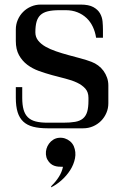

<svg xmlns="http://www.w3.org/2000/svg" viewBox="-20 -558 540 835"><path d="M157.2 -538.1H330.1Q366.2 -538.1 386 -527.1Q405.8 -516.1 415 -499.8Q424.3 -483.4 426 -464.6Q427.7 -445.8 427.7 -429.7V-394H397.9Q394 -419.9 383.5 -441.9Q373 -463.9 356.2 -479.7Q339.4 -495.6 316.7 -504.6Q293.9 -513.7 266.1 -513.7H238.3Q208 -513.7 188 -508.8Q168 -503.9 156 -492.7Q144 -481.4 138.9 -463.1Q133.8 -444.8 133.8 -417.5Q133.8 -397 145.8 -381.8Q157.7 -366.7 177.7 -355.2Q197.8 -343.8 223.4 -335Q249 -326.2 276.1 -318.8Q303.2 -311.5 329.6 -304.4Q356 -297.4 377.9 -289.1Q393.6 -283.2 407 -273.2Q420.4 -263.2 430.2 -249.8Q439.9 -236.3 445.6 -220.2Q451.2 -204.1 451.2 -186.5V-108.9Q451.2 -86.4 442.6 -66.7Q434.1 -46.9 419.2 -32Q404.3 -17.1 384.3 -8.5Q364.3 0 341.8 0H187Q150.4 0 124 -6.8Q97.7 -13.7 81.1 -29.3Q64.5 -44.9 56.6 -70.3Q48.8 -95.7 48.8 -132.3V-179.2H76.7V-132.3Q76.7 -102.1 82.5 -81.3Q88.4 -60.5 101.3 -47.9Q114.3 -35.2 135.3 -29.8Q156.2 -24.4 187 -24.4H254.9Q285.6 -24.4 306.6 -28.1Q327.6 -31.7 340.6 -42.5Q353.5 -53.2 359.1 -71.8Q364.7 -90.3 364.7 -120.6V-132.8Q364.7 -157.2 351.1 -172.6Q337.4 -188 315.2 -198.5Q293 -209 264.6 -216.1Q236.3 -223.1 206.8 -231.2Q177.2 -239.3 148.9 -249.5Q120.6 -259.8 98.4 -276.6Q76.2 -293.5 62.5 -318.4Q48.8 -343.3 48.8 -379.9V-429.7Q48.8 -452.1 57.4 -471.9Q65.9 -491.7 80.6 -506.3Q95.2 -521 115 -529.5Q134.8 -538.1 157.2 -538.1ZM206.5 247.6Q222.7 231.9 235.8 211.4Q249 190.9 253.9 167.5Q243.7 167.5 234.1 166.7Q224.6 166 215.8 162.8Q207 159.7 199.7 153.3Q192.4 147 186.5 136.7Q180.7 126.5 179.7 113.8Q178.7 101.1 182.1 89.1Q185.5 77.1 193.1 66.7Q200.7 56.2 211.9 49.3Q223.1 42.5 236.3 41.3Q249.5 40 262 43.9Q274.4 47.9 284.7 56.4Q294.9 64.9 300.8 77.6Q311.5 103 306.2 130.4Q300.8 157.7 285.2 182.1Q269.5 206.5 247.1 226.3Q224.6 246.1 202.1 256.8Q202.1 252.9 202.6 252.2Q203.1 251.5 206.5 247.6Z"/></svg>

Font: Unique
Style: Regular
Weight: 400
Designer: Anna Pocius (aka Artmaker)
Foundry: Anna Pocius
Version: Version 1.000 2013 initial release